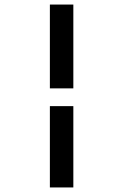

<svg xmlns="http://www.w3.org/2000/svg" viewBox="-20 -672 540 843"><path d="M199 -284V-652H302V-284ZM199 151V-206H302V151Z"/></svg>

Font: Ligconsolata
Style: Bold
Weight: 700
Monospace: yes
Designer: Raph Levien, Cyreal, Brenton Simpson
Foundry: Raph Levien, Cyreal, Google
Version: Version 3.001; ttfautohint (v1.8.2.53-6de2)